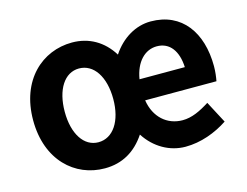

<svg xmlns="http://www.w3.org/2000/svg" viewBox="-77 -624 975 757"><g transform="rotate(-15 410.5 -245.5)"><path d="M41 -245C41 -82 144 11 266 11C338 11 393 -22 433 -82C471 -23 531 11 595 11C658 11 719 -12 769 -45L722 -134C684 -110 649 -93 611 -93C548 -93 499 -136 488 -207H779C782 -222 785 -245 785 -267C785 -405 716 -502 589 -502C528 -502 470 -468 431 -409C394 -469 337 -502 268 -502C146 -502 41 -409 41 -245ZM170 -245C170 -336 209 -396 268 -396C328 -396 368 -336 368 -245C368 -155 328 -95 268 -95C209 -95 170 -155 170 -245ZM587 -401C640 -401 670 -359 673 -293H488C499 -361 538 -401 587 -401Z"/></g></svg>

Font: Source Sans Pro SemBd
Style: Regular
Weight: 700
Designer: Paul D. Hunt
Foundry: Adobe Systems Incorporated
Version: Version 2.020;PS 2.0;hotconv 1.0.86;makeotf.lib2.5.63406